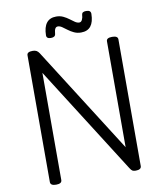

<svg xmlns="http://www.w3.org/2000/svg" viewBox="-125 -1341 1234 1454"><g transform="rotate(-10 492.5 -614.0)"><path d="M187 14Q143 14 143 -14V-988Q143 -1002 154 -1008.5Q165 -1015 187 -1015Q205 -1015 216.5 -1008.5Q228 -1002 237 -988L754 -174V-988Q754 -1002 765 -1008.5Q776 -1015 798 -1015Q842 -1015 842 -988V-14Q842 0 831 7Q820 14 799 14Q783 14 774 9Q765 4 754 -14L231 -838V-14Q231 0 220 7Q209 14 187 14ZM341 -1087Q307 -1087 307 -1113Q308 -1176 333 -1208Q358 -1240 407 -1240Q437 -1240 461 -1228.5Q485 -1217 504 -1202.5Q523 -1188 540 -1176.5Q557 -1165 573 -1165Q587 -1165 595 -1181Q603 -1197 604 -1220Q606 -1242 638 -1242Q657 -1242 665.5 -1235Q674 -1228 674 -1214Q673 -1151 648 -1119.5Q623 -1088 573 -1088Q544 -1088 519.5 -1099.5Q495 -1111 475.5 -1126Q456 -1141 439 -1152.5Q422 -1164 407 -1164Q393 -1164 386 -1151.5Q379 -1139 377 -1113Q376 -1100 367 -1093.5Q358 -1087 341 -1087Z"/></g></svg>

Font: Playwrite ES
Style: Regular
Weight: 400
Designer: Veronika Burian, José Scaglione
Foundry: TypeTogether
Version: Version 1.002